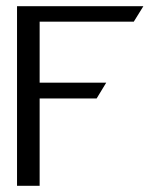

<svg xmlns="http://www.w3.org/2000/svg" viewBox="-20 -600 510 620"><path d="M35 0H108V-282H292L323 -333H108V-530H412L443 -580H35Z"/></svg>

Font: Charger Sport
Style: Df
Weight: 400
Designer: Jasper
Foundry: Cannot Into Space Fonts
Version: Version 1.1